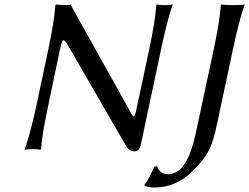

<svg xmlns="http://www.w3.org/2000/svg" viewBox="-20 -668 1115 860"><path d="M196 -445 144 -200C128 -125 110 -53 91 0V3C91 3 105 0 127 0C151 0 161 3 161 3L164 0C168 -57 181 -125 197 -200L247 -439C260 -500 263 -503 290 -455L545 -14C553 1 567 10 583 10C597 10 607 -2 611 -21L701 -445C717 -520 734 -592 753 -645V-648C753 -648 739 -645 717 -645C693 -645 683 -648 683 -648L680 -645C676 -588 664 -520 648 -445L591 -178C581 -133 577 -141 558 -177C554 -184 550 -193 544 -203L296 -647C296 -647 286 -645 281 -645C247 -645 231 -648 231 -648L228 -645C224 -588 212 -520 196 -445ZM862 -95C844 -7 813 112 734 112C705 112 690 97 684 77L672 78C660 105 642 141 627 160V163C634 168 651 172 670 172C733 172 791 150 845 96C912 27 929 -3 953 -117L1023 -445C1039 -520 1056 -592 1075 -645V-648C1075 -648 1057 -645 1022 -645C988 -645 972 -648 972 -648L969 -645C965 -588 953 -520 937 -445Z"/></svg>

Font: Libertinus Sans
Style: Italic
Weight: 400
Italic angle: -12°
Designer: Philipp H. Poll, Khaled Hosny
Foundry: Caleb Maclennan
Version: Version 7.050;RELEASE